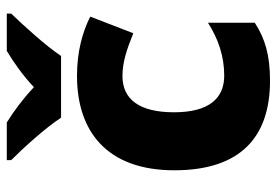

<svg xmlns="http://www.w3.org/2000/svg" viewBox="-145 -661 816 566"><g transform="rotate(-90 263.0 -378.0)"><path d="M199 -606H381C411 -651 471 -717 506 -753V-766H396C361 -745 324 -719 289 -686C254 -719 220 -744 185 -766H74V-753C111 -716 170 -651 199 -606ZM308 10C384 10 433 -5 479 -35V-173C432 -143 381 -125 323 -125C256 -125 215 -170 215 -273C215 -375 253 -425 322 -425C363 -425 401 -412 448 -393L497 -520C451 -543 394 -559 322 -559C160 -559 44 -472 44 -272C44 -76 143 10 308 10Z"/></g></svg>

Font: Noto Sans Arabic ExtBd
Style: Regular
Weight: 800
Designer: Monotype Design Team, Nadine Chahine, Nizar Qandah and Khaled Hosny
Foundry: Monotype Imaging Inc.
Version: Version 2.012